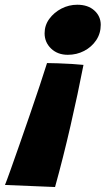

<svg xmlns="http://www.w3.org/2000/svg" viewBox="-68 -566 442 790"><path d="M250 -546.5Q294 -546.5 320.2 -522.8Q346.5 -499 346.5 -464Q346.5 -428.5 327.8 -400.5Q309 -372.5 278.2 -356.5Q247.5 -340.5 211 -340.5Q169 -340.5 142.2 -366.2Q115.5 -392 115.5 -429Q115.5 -462 135 -488.5Q154.5 -515 185 -530.8Q215.5 -546.5 250 -546.5ZM125.5 -306.5Q142.5 -306.5 171 -305.5Q199.5 -304.5 228.5 -302.8Q257.5 -301 275.5 -299Q252.5 -180.5 222.2 -48.8Q192 83 158.5 203.5L-47.5 195Q-40 176.5 -24 131.5Q-8 86.5 12.8 27.2Q33.5 -32 55.2 -95Q77 -158 95.5 -214Q114 -270 125.5 -306.5Z"/></svg>

Font: Grandstander ExtraBold
Style: Italic
Weight: 800
Italic angle: -15°
Designer: Tyler Finck
Foundry: Etcetera Type Co
Version: Version 1.200; ttfautohint (v1.8.3)